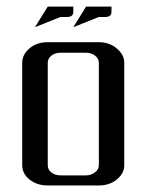

<svg xmlns="http://www.w3.org/2000/svg" viewBox="-20 -567 448 587"><path d="M47.9 -62V-375Q47.9 -399.9 69.8 -418.9Q91.8 -438 126 -438H282.2Q314.5 -438 336.9 -418.9Q359.9 -399.9 359.9 -375V-62Q359.9 -36.6 336.9 -18.1Q314.5 0 282.2 0H126Q92.8 0 70.3 -18.1Q47.9 -36.1 47.9 -62ZM126 -62Q126 -48.3 137.2 -39.6Q148.4 -30.8 165 -30.8H243.2Q258.3 -30.8 270 -40Q282.2 -48.3 282.2 -62V-375Q282.2 -388.2 270.5 -397Q258.8 -405.8 243.2 -405.8H165Q148.4 -405.8 137.2 -397Q126 -388.2 126 -375ZM204.1 -483.9 243.2 -546.9H320.8V-530.8Q320.8 -515.1 301.8 -515.1H282.2ZM86.9 -483.9 126 -546.9H204.1V-530.8Q204.1 -515.1 185.1 -515.1H165Z"/></svg>

Font: Hhenum
Style: Regular
Weight: 400
Designer: T. Christopher White
Version: Version 1.0